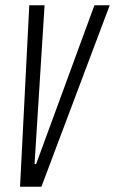

<svg xmlns="http://www.w3.org/2000/svg" viewBox="-20 -708 436 728"><path d="M56 0 91 -688H149L111 -86H117L338 -688H396L137 0Z"/></svg>

Font: Saira UltraCondensed
Style: Italic
Weight: 400
Width: 1
Italic angle: -12°
Designer: Hector Gatti with collaboration of the Omnibus-Type team
Foundry: Omnibus-Type
Version: Version 1.101